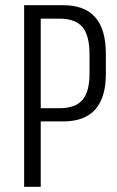

<svg xmlns="http://www.w3.org/2000/svg" viewBox="-20 -720 450 740"><path d="M73 -700H223Q306 -700 347 -653.5Q388 -607 388 -512V-435Q388 -344 347 -298Q306 -252 223 -252H134V-303H210Q270 -303 297.5 -334.5Q325 -366 325 -436V-511Q325 -583 298 -615.5Q271 -648 210 -648H123L137 -661V0H73Z"/></svg>

Font: Pathway Extreme Condensed ExtraLight
Style: Regular
Weight: 250
Width: 3
Version: Version 1.001;gftools[0.9.26]